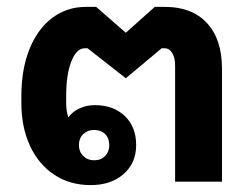

<svg xmlns="http://www.w3.org/2000/svg" viewBox="-20 -527 722 557"><path d="M42 -228V-249Q42 -326 65.5 -384.5Q89 -443 131.5 -475Q174 -507 229 -507H259L345 -432L429 -507H459Q537 -507 580.5 -460Q624 -413 624 -328V0H488V-336Q488 -360 479.5 -373.5Q471 -387 457 -387H449L345 -300L234 -387H226Q202 -387 187 -349Q172 -311 172 -249V-228Q172 -205 178 -187H179Q190 -203 210.5 -212.5Q231 -222 255 -222Q309 -222 342 -190.5Q375 -159 375 -106Q375 -54 338.5 -22Q302 10 243 10Q183 10 137.5 -20Q92 -50 67 -104Q42 -158 42 -228ZM297 -106Q297 -126 285 -138Q273 -150 253 -150Q234 -150 221.5 -138Q209 -126 209 -106Q209 -87 221.5 -74.5Q234 -62 253 -62Q273 -62 285 -74.5Q297 -87 297 -106Z"/></svg>

Font: Bai Jamjuree
Style: Bold
Weight: 700
Designer: Katatrad Aksorn Co.,Ltd.
Foundry: Cadson Demak Co.,Ltd.
Version: Version 1.000; ttfautohint (v1.6)